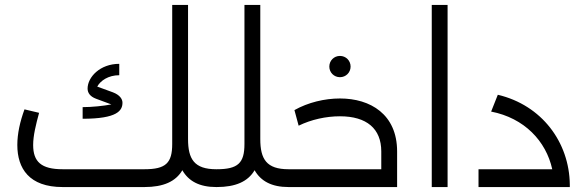

<svg xmlns="http://www.w3.org/2000/svg" viewBox="-20 -756 2368 776"><path d="M854 -72C765 -72 740 -113 740 -194V-736H676V-174C676 -97 650 -72 564 -72H233C147 -72 114 -102 114 -170C114 -208 125 -252 138 -300L79 -314C61 -265 50 -216 50 -170C50 -75 98 0 233 0H564C640 0 690 -22 717 -68C742 -24 786 0 854 0C869 0 874 -15 874 -36C874 -58 869 -72 854 -72ZM475 -341C475 -355 465 -372 436 -383L373 -406C386 -430 418 -452 462 -452V-498C384 -498 334 -444 334 -398C334 -381 344 -366 368 -357L430 -334C399 -328 352 -323 314 -323V-276C454 -276 475 -309 475 -341Z M1146 -72C1057 -72 1032 -113 1032 -194V-736H968V-174C968 -97 942 -72 856 -72H854C839 -72 834 -58 834 -36C834 -15 839 0 854 0H856C932 0 982 -22 1009 -68C1034 -24 1078 0 1146 0C1161 0 1166 -15 1166 -36C1166 -58 1161 -72 1146 -72Z M1354 -444C1378 -444 1397 -463 1397 -487C1397 -511 1378 -530 1354 -530C1330 -530 1311 -511 1311 -487C1311 -463 1330 -444 1354 -444ZM1354 -358C1292 -358 1225 -342 1170 -311L1187 -248C1238 -273 1298 -286 1354 -286C1462 -286 1521 -236 1521 -144V-72H1146C1131 -72 1126 -58 1126 -36C1126 -15 1131 0 1146 0H1585V-144C1585 -294 1477 -358 1354 -358Z M1789 0V-736H1725V0Z M1965 -305C2099 -279 2187 -186 2212 -72H1914V0H2283V-10C2281 -181 2170 -331 1992 -373Z"/></svg>

Font: UULA Sans
Style: Regular
Weight: 400
Designer: Mohamed Gaber, Laura Garcia Mut
Foundry: Kief Type Foundry
Version: Version 3.006;hotconv 1.0.109;makeotfexe 2.5.65596